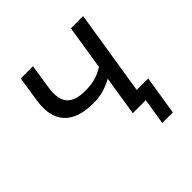

<svg xmlns="http://www.w3.org/2000/svg" viewBox="-162 -628 899 899"><g transform="rotate(-45 288.0 -178.0)"><path d="M353 0 384 -197Q353 -180 322.5 -171.5Q292 -163 255 -163Q154 -163 108 -213.5Q62 -264 78 -363L97 -486H178L160 -369Q148 -297 174.5 -264Q201 -231 270 -231Q307 -231 336 -239Q365 -247 394 -265L429 -486H510L443 -64H519L488 130H418L439 0Z"/></g></svg>

Font: Nunito Sans
Style: Italic
Weight: 400
Italic angle: -9°
Designer: Vernon Adams
Foundry: Vernon Adams
Version: Version 3.006; ttfautohint (v1.8.3)